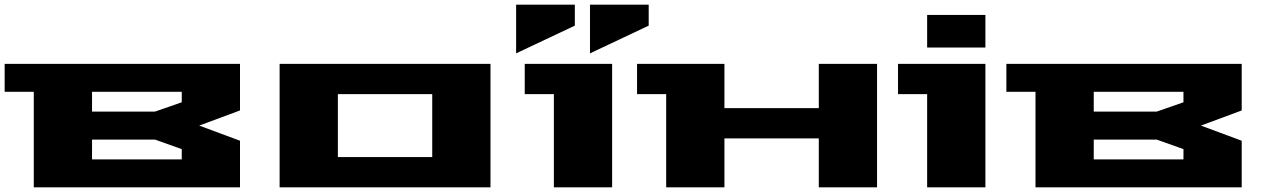

<svg xmlns="http://www.w3.org/2000/svg" viewBox="-20 -804 5429 824"><path d="M0 -410V-530H1010V-330L835 -265L1010 -200V0H125V-410ZM375 -120H760V-164L645 -205H375ZM375 -325H645L760 -365V-410H375Z M1180 0V-530H2085V0ZM1430 -130H1835V-400H1430Z M2195 -575V-784H2447V-694ZM2232 -400V-530H2607V0H2357V-400ZM2512 -575V-784H2764V-694Z M2714 -400V-530H3089V-340H3494V-530H3744V0H3494V-210H3089V0H2839V-400Z M3834 -400V-530H4209V0H3959V-400ZM3959 -600V-740H4209V-600Z M4299 -410V-530H5309V-330L5134 -265L5309 -200V0H4424V-410ZM4674 -120H5059V-164L4944 -205H4674ZM4674 -325H4944L5059 -365V-410H4674Z"/></svg>

Font: Stalin One
Style: Regular
Weight: 400
Designer: Jovanny Lemonad
Foundry: Alexey Maslov, Jovanny Lemonad
Version: Version 3.002; ttfautohint (v0.91) -l 8 -r 50 -G 200 -x 0 -w